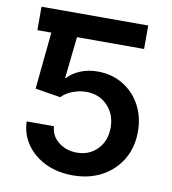

<svg xmlns="http://www.w3.org/2000/svg" viewBox="-82 -800 791 881"><g transform="rotate(10 313.0 -359.5)"><path d="M315.4 9.8Q244.1 9.8 188.2 -17.1Q132.3 -43.9 99.6 -90.6Q66.9 -137.2 64.9 -197.3H191.9Q194.8 -152.3 230.5 -124.3Q266.1 -96.2 315.4 -96.2Q374 -96.2 411.6 -135.3Q449.2 -174.3 449.2 -235.8Q449.2 -297.9 410.4 -338.1Q371.6 -378.4 311.5 -378.4Q278.8 -378.4 247.1 -366Q215.3 -353.5 197.3 -333.5L79.1 -352.5L105.5 -618.2H40.5V-727.5H537.6V-618.2H225.1L204.1 -424.8H208Q228.5 -448.7 265.4 -464.1Q302.2 -479.5 346.7 -479.5Q412.6 -479.5 464.4 -448.5Q516.1 -417.5 545.9 -363Q575.7 -308.6 575.7 -238.8Q575.7 -166.5 542.7 -110.4Q509.8 -54.2 450.9 -22.2Q392.1 9.8 315.4 9.8Z"/></g></svg>

Font: Inter SemiBold
Style: Regular
Weight: 600
Designer: Rasmus Andersson
Foundry: rsms
Version: Version 4.001;git-9221beed3